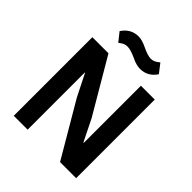

<svg xmlns="http://www.w3.org/2000/svg" viewBox="-244 -1056 1206 1206"><g transform="rotate(45 359.0 -453.5)"><path d="M434.1 -769Q418.9 -769 403.8 -772.7Q388.7 -776.4 380.6 -779.8Q372.6 -783.2 356 -791Q306.2 -813 280.8 -813Q264.2 -813 251.5 -807.4Q238.8 -801.8 222.2 -788.1L175.8 -846.2Q216.3 -907.2 284.2 -907.2Q314.5 -907.2 356.9 -887.2Q357.9 -886.7 358.6 -886.2Q359.4 -885.7 360.1 -885.5Q360.8 -885.3 361.8 -884.8Q410.2 -861.8 437 -861.8Q453.1 -861.8 466.1 -867.9Q479 -874 496.1 -888.2L542 -829.1Q502.4 -769 434.1 -769ZM82 0V-698.2H225.1L438 -335.9L509.8 -190.9H513.2V-698.2H636.2V0H493.2L280.8 -361.8L208 -506.8H205.1V0Z"/></g></svg>

Font: Anuphan SemiBold
Style: Bold
Weight: 600
Designer: Mike Abbink, Paul van der Laan, Pieter van Rosmalen, Mint Tantisuwanna
Foundry: Bold Monday; Cadson Demak
Version: Version 3.002;hotconv 1.0.109;makeotfexe 2.5.65596